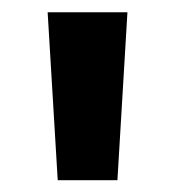

<svg xmlns="http://www.w3.org/2000/svg" viewBox="-20 -725 291 320"><path d="M76.2 -424.7 59.4 -704.6H192.4L175.7 -424.7Z"/></svg>

Font: Red Hat Display VF
Style: Regular
Weight: 300
Designer: Pentagram, MCKL
Foundry: Pentagram, MCKL
Version: Version 1.023